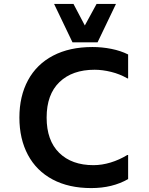

<svg xmlns="http://www.w3.org/2000/svg" viewBox="-20 -948 760 980"><path d="M79 -348Q79 -457 123 -538.5Q167 -620 251 -664Q335 -708 452 -708Q501 -708 548.5 -698.5Q596 -689 634 -670V-548H630Q592 -570 547.5 -581Q503 -592 463 -592Q349 -592 283.5 -529Q218 -466 218 -348Q218 -231 282 -168Q346 -105 457 -105Q500 -105 544.5 -118.5Q589 -132 630 -157H634V-34Q554 12 446 12Q331 12 248.5 -32Q166 -76 122.5 -157.5Q79 -239 79 -348ZM355 -928 413 -818 473 -928H572L478 -732H350L256 -928Z"/></svg>

Font: AmikoBold
Style: Bold
Weight: 700
Designer: Pablo Impallari, Rodrigo Fuenzalida, Andres Torresi
Foundry: Impallari Type
Version: Version 1.000; ttfautohint (v1.3)